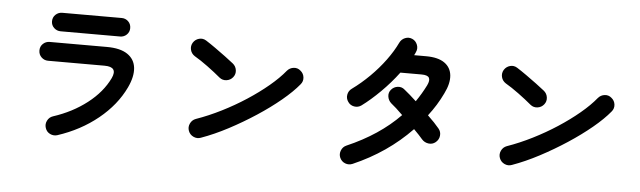

<svg xmlns="http://www.w3.org/2000/svg" viewBox="-51 -987 4101 1230"><g transform="rotate(5 2000.0 -372.5)"><path d="M344 25Q320 32 297.5 21Q275 10 267 -15Q259 -39 270.5 -62Q282 -85 306 -93Q429 -133 522.5 -205.5Q616 -278 660 -370Q695 -445 607 -445H244Q219 -445 201 -462.5Q183 -480 183 -506Q183 -532 201 -549Q219 -566 244 -566H612Q698 -566 744.5 -534.5Q791 -503 797 -447.5Q803 -392 769 -320Q714 -204 602.5 -113.5Q491 -23 344 25ZM308 -640Q283 -640 265 -657Q247 -674 247 -699Q247 -725 265 -742Q283 -759 308 -759H690Q715 -759 732.5 -742Q750 -725 750 -699Q750 -674 732.5 -657Q715 -640 690 -640Z M1262 -39Q1238 -30 1214.5 -41Q1191 -52 1182 -76Q1173 -100 1184 -123.5Q1195 -147 1219 -156Q1299 -184 1380.5 -225Q1462 -266 1536.5 -314.5Q1611 -363 1672.5 -414.5Q1734 -466 1773 -514Q1790 -534 1815.5 -537Q1841 -540 1860 -523Q1880 -507 1883 -481.5Q1886 -456 1869 -436Q1828 -386 1760 -329.5Q1692 -273 1608 -218Q1524 -163 1435 -116Q1346 -69 1262 -39ZM1348 -433Q1310 -465 1263 -499.5Q1216 -534 1178 -556Q1156 -570 1150 -594.5Q1144 -619 1157 -641Q1171 -663 1195.5 -669.5Q1220 -676 1242 -662Q1269 -645 1303.5 -620.5Q1338 -596 1370.5 -572Q1403 -548 1424 -531Q1444 -515 1447.5 -489.5Q1451 -464 1435 -444Q1419 -424 1393.5 -420.5Q1368 -417 1348 -433Z M2245 43Q2221 53 2197.5 44Q2174 35 2163 11Q2153 -12 2162.5 -36Q2172 -60 2195 -70Q2401 -159 2534 -296Q2512 -318 2492 -336Q2472 -354 2458 -365Q2439 -382 2435.5 -407Q2432 -432 2448 -451Q2465 -471 2490.5 -474Q2516 -477 2535 -460Q2552 -447 2571.5 -429.5Q2591 -412 2613 -392Q2631 -418 2647 -445Q2663 -472 2677 -500Q2693 -533 2683.5 -549.5Q2674 -566 2635 -566H2499Q2449 -499 2387 -437.5Q2325 -376 2269 -335Q2248 -320 2222.5 -324.5Q2197 -329 2183 -350Q2168 -371 2172.5 -396Q2177 -421 2198 -436Q2256 -478 2309.5 -531Q2363 -584 2406 -642.5Q2449 -701 2475 -756Q2486 -779 2509.5 -788.5Q2533 -798 2556 -788Q2579 -778 2588.5 -753.5Q2598 -729 2587 -706Q2585 -701 2582.5 -695.5Q2580 -690 2577 -685H2654Q2731 -685 2772.5 -656Q2814 -627 2819 -575.5Q2824 -524 2791 -458Q2754 -380 2699 -309Q2722 -287 2741 -267Q2760 -247 2773 -231Q2790 -211 2787 -185Q2784 -159 2763 -142Q2743 -126 2717.5 -129.5Q2692 -133 2675 -152Q2665 -164 2650 -180Q2635 -196 2618 -213Q2462 -51 2245 43Z M3262 -39Q3238 -30 3214.5 -41Q3191 -52 3182 -76Q3173 -100 3184 -123.5Q3195 -147 3219 -156Q3299 -184 3380.5 -225Q3462 -266 3536.5 -314.5Q3611 -363 3672.5 -414.5Q3734 -466 3773 -514Q3790 -534 3815.5 -537Q3841 -540 3860 -523Q3880 -507 3883 -481.5Q3886 -456 3869 -436Q3828 -386 3760 -329.5Q3692 -273 3608 -218Q3524 -163 3435 -116Q3346 -69 3262 -39ZM3348 -433Q3310 -465 3263 -499.5Q3216 -534 3178 -556Q3156 -570 3150 -594.5Q3144 -619 3157 -641Q3171 -663 3195.5 -669.5Q3220 -676 3242 -662Q3269 -645 3303.5 -620.5Q3338 -596 3370.5 -572Q3403 -548 3424 -531Q3444 -515 3447.5 -489.5Q3451 -464 3435 -444Q3419 -424 3393.5 -420.5Q3368 -417 3348 -433Z"/></g></svg>

Font: Zen Maru Gothic
Style: Bold
Weight: 700
Designer: Yoshimichi Ohira
Foundry: Positype
Version: Version 1.001